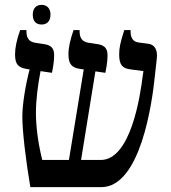

<svg xmlns="http://www.w3.org/2000/svg" viewBox="-20 -771 703 791"><path d="M151 -670C173 -670 188 -683 188 -711C188 -737 173 -751 151 -751C130 -751 115 -737 115 -711C115 -682 130 -670 151 -670ZM105 0H397C559 0 607 -348 618 -458L626 -530C630 -565 618 -588 589 -591L551 -596C525 -599 518 -620 518 -641V-647H492C475 -595 471 -572 471 -547C471 -505 483 -489 519 -485L571 -478L568 -459C558 -377 519 -112 395 -112H314L373 -477L414 -471C418 -490 423 -518 423 -542C423 -566 416 -584 383 -589L344 -595C320 -599 308 -613 308 -641V-647H283C269 -607 262 -575 262 -547C262 -507 276 -492 310 -487L325 -485L264 -112H154C135 -189 128 -256 128 -306C128 -359 136 -421 147 -478L194 -471C198 -490 203 -518 203 -542C203 -564 198 -584 163 -589L124 -595C101 -599 89 -613 89 -641V-647H63C48 -605 42 -573 42 -547C42 -505 56 -493 89 -487L102 -485C86 -425 72 -343 72 -290C72 -233 86 -111 105 0Z"/></svg>

Font: Noto Serif Hebrew SemiCondensed Medium
Style: Regular
Weight: 500
Width: 4
Designer: Monotype Design Team
Foundry: Monotype Imaging Inc.
Version: Version 2.004